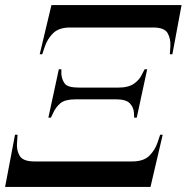

<svg xmlns="http://www.w3.org/2000/svg" viewBox="-36 -734 733 754"><path d="M120 -521 166 -714H677L641 -521H631L633 -551Q635 -581 622.5 -603.5Q610 -626 565 -626H240Q195 -626 172.5 -603.5Q150 -581 140 -551L130 -521ZM154 -272 195 -462H205V-443Q207 -421 218.5 -405.5Q230 -390 275 -390H429Q469 -390 491 -406Q513 -422 522 -443L532 -462H542L501 -272H491L490 -291Q489 -312 474 -328Q459 -344 419 -344H264Q219 -344 201 -328.5Q183 -313 173 -291L164 -272ZM-16 0 23 -205H33L31 -175Q28 -145 41 -122.5Q54 -100 99 -100H483Q528 -100 550.5 -122.5Q573 -145 583 -175L593 -205H603L555 0Z"/></svg>

Font: Noto Serif Display Medium
Style: Italic
Weight: 500
Italic angle: -12°
Designer: Monotype Design Team
Foundry: Monotype Imaging Inc.
Version: Version 2.009